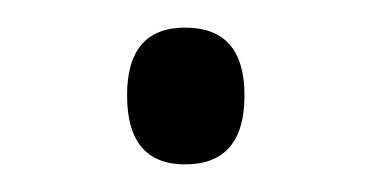

<svg xmlns="http://www.w3.org/2000/svg" viewBox="-20 -406 269 139"><path d="M72 -337Q72 -386 114 -386Q157 -386 157 -337Q157 -287 114 -287Q72 -287 72 -337Z"/></svg>

Font: Noto Sans Arabic UI SmCn Lt
Style: Regular
Weight: 300
Width: 4
Designer: Monotype Design Team, Nadine Chahine and Nizar Qandah
Foundry: Monotype Imaging Inc.
Version: Version 2.010; ttfautohint (v1.8.4.7-5d5b)